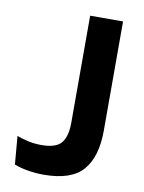

<svg xmlns="http://www.w3.org/2000/svg" viewBox="-76 -693 567 756"><g transform="rotate(10 207.0 -315.0)"><path d="M151 9.5Q120 9.5 89 4.5Q58 -0.5 33 -10.5L23.5 -123Q47.5 -114 71.8 -109Q96 -104 122 -104Q180.5 -104 201.8 -130.2Q223 -156.5 223 -210.5V-639H354.5V-202.5Q354.5 -98 308 -44.2Q261.5 9.5 151 9.5Z"/></g></svg>

Font: Anek Malayalam Medium SemiBold
Style: Regular
Weight: 600
Version: Version 1.003